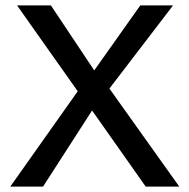

<svg xmlns="http://www.w3.org/2000/svg" viewBox="-20 -689 699 709"><path d="M18 0H139L320 -281L518 0H642L384 -362L619 -669H498L328 -429L168 -669H43L267 -352Z"/></svg>

Font: KpMath
Style: SansBold
Weight: 700
Version: Version 0.66